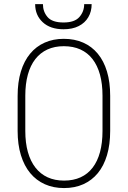

<svg xmlns="http://www.w3.org/2000/svg" viewBox="-20 -911 626 941"><path d="M520 -440.9V-269.5Q520 -202.6 504.4 -150.4Q488.8 -98.1 459.5 -62.5Q430.2 -26.9 388.4 -8.1Q346.7 10.7 293.9 10.7Q241.7 10.7 199.7 -8.1Q157.7 -26.9 128.2 -62.5Q98.6 -98.1 82.5 -150.4Q66.4 -202.6 66.4 -269.5V-440.9Q66.4 -508.3 82.3 -560.3Q98.1 -612.3 127.7 -647.9Q157.2 -683.6 199 -702.1Q240.7 -720.7 292.5 -720.7Q345.7 -720.7 387.7 -702.1Q429.7 -683.6 459.2 -647.9Q488.8 -612.3 504.4 -560.3Q520 -508.3 520 -440.9ZM482.4 -269.5V-441.9Q482.4 -500 470 -545.2Q457.5 -590.3 433.6 -621.3Q409.7 -652.3 374.3 -668.5Q338.9 -684.6 292.5 -684.6Q247.6 -684.6 212.4 -668.5Q177.2 -652.3 153.1 -621.3Q128.9 -590.3 116.5 -545.2Q104 -500 104 -441.9V-269.5Q104 -210.9 116.7 -165.8Q129.4 -120.6 153.8 -89.4Q178.2 -58.1 213.4 -42Q248.5 -25.9 293.9 -25.9Q339.8 -25.9 375 -42Q410.2 -58.1 434.1 -89.4Q458 -120.6 470.2 -165.8Q482.4 -210.9 482.4 -269.5ZM392.6 -890.6H429.2Q429.2 -854.5 412.8 -826.7Q396.5 -798.8 365.7 -783.2Q335 -767.6 291.5 -767.6Q226.6 -767.6 189.5 -802Q152.3 -836.4 152.3 -890.6H190.4Q190.4 -854 213.1 -827.4Q235.8 -800.8 291.5 -800.8Q345.7 -800.8 369.1 -827.6Q392.6 -854.5 392.6 -890.6Z"/></svg>

Font: Roboto Condensed ExtraLight
Style: Regular
Weight: 250
Designer: Christian Robertson
Foundry: Google
Version: Version 3.008; 2023